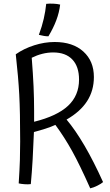

<svg xmlns="http://www.w3.org/2000/svg" viewBox="-20 -999 602 1047"><path d="M542 -6Q532 3 511 13.5Q490 24 472 28Q415 -100 373.5 -175Q332 -250 282 -318Q258 -307 228.5 -297.5Q199 -288 165 -279Q162 -199 158 -129Q154 -59 148 5Q133 7 113.5 5.5Q94 4 82 1Q87 -78 88.5 -126.5Q90 -175 90 -228Q90 -389 85 -483Q80 -577 66 -703Q110 -734 166.5 -752Q223 -770 278 -770Q377 -770 434.5 -718Q492 -666 492 -579Q492 -505 455 -447.5Q418 -390 343 -347Q391 -290 441 -204.5Q491 -119 542 -6ZM153 -684Q160 -595 163 -528Q166 -461 166 -394Q166 -379 166 -364.5Q166 -350 166 -335Q291 -366 351 -422Q411 -478 411 -565Q411 -636 374.5 -674.5Q338 -713 270 -713Q240 -713 210.5 -705.5Q181 -698 153 -684ZM308 -974Q303 -931 287 -888.5Q271 -846 244 -801Q232 -801 220 -803Q208 -805 192 -809Q209 -855 218.5 -896.5Q228 -938 232 -978Q250 -980 271 -979Q292 -978 308 -974Z"/></svg>

Font: Atma
Style: Regular
Weight: 400
Designer: Gregori Vincens, Jeremie Hornus, Riccardo Olocco, Yoann Minet.
Foundry: black foundry
Version: Version 1.102;PS 1.100;hotconv 1.0.86;makeotf.lib2.5.63406